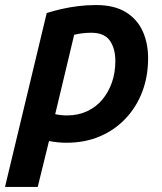

<svg xmlns="http://www.w3.org/2000/svg" viewBox="-47 -556 642 761"><path d="M-27.2 185 138.2 -504.5Q165.5 -513 196.2 -520.1Q227 -527.2 261.6 -531.6Q296.2 -536 333.2 -536Q405.2 -536 450.8 -508.4Q496.2 -480.8 518.1 -433.2Q540 -385.8 540 -325Q540 -253.2 516.9 -192.4Q493.8 -131.5 450.5 -85.9Q407.2 -40.2 348.1 -15.2Q289 9.8 216.2 9.8Q198.8 9.8 181.5 8Q164.2 6.2 147.2 3L102.5 185ZM218.5 -98.5Q262.8 -98.5 298.2 -115.1Q333.8 -131.8 358.5 -161.2Q383.2 -190.8 396.8 -229.8Q410.2 -268.8 410.2 -314.2Q410.2 -364.2 388.2 -395.2Q366.2 -426.2 315 -426.2Q297.5 -426.2 280.5 -424.2Q263.5 -422.2 247 -418.2L171.8 -103.5Q183 -101 194.8 -99.8Q206.5 -98.5 218.5 -98.5Z"/></svg>

Font: Ubuntu Sans
Style: Italic
Weight: 400
Italic angle: -13.5°
Designer: Dalton Maag Ltd
Foundry: Dalton Maag Ltd
Version: Version 1.006